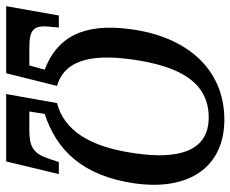

<svg xmlns="http://www.w3.org/2000/svg" viewBox="-108 -682 765 638"><g transform="rotate(90 275.0 -362.5)"><path d="M-24 0H199L241 -169C160 -192 133 -274 153 -418C175 -575 228 -673 346 -673C462 -673 485 -566 465 -429C444 -275 387 -192 298 -169L268 0H492L534 -175H494L483 -142C465 -88 442 -77 386 -77H326L334 -128C453 -167 540 -252 565 -428C590 -607 511 -725 353 -725C185 -725 78 -600 53 -417C29 -251 84 -167 187 -128L173 -77H116C57 -77 39 -88 44 -142L47 -175H7Z"/></g></svg>

Font: Noto Serif ExtraCondensed
Style: Italic
Weight: 400
Width: 2
Italic angle: -12°
Designer: Monotype Design Team
Foundry: Monotype Imaging Inc.
Version: Version 2.014